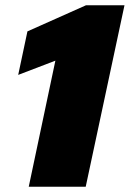

<svg xmlns="http://www.w3.org/2000/svg" viewBox="-20 -708 492 728"><path d="M89 0 190 -478 49 -424 84 -589 306 -688H452L305 0Z"/></svg>

Font: Saira SemiExpanded ExtraBold
Style: Italic
Weight: 800
Width: 6
Italic angle: -12°
Designer: Hector Gatti with collaboration of the Omnibus-Type team
Foundry: Omnibus-Type
Version: Version 1.101